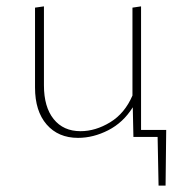

<svg xmlns="http://www.w3.org/2000/svg" viewBox="-20 -430 572 603"><path d="M502 -22 500 153H478L475 0H399L397 -93Q367 -45 320 -21Q273 3 225 3Q163 3 126.5 -39Q90 -81 90 -155V-406L118 -410V-162Q118 -94 148.5 -56Q179 -18 233 -18Q280 -18 326 -46Q372 -74 396 -130V-406L423 -410V-22Z"/></svg>

Font: EauTestInfant Extralight
Style: Regular
Weight: 250
Designer: Christian Thalmann (Catharsis Fonts)
Version: Version 0.001;PS 000.001;hotconv 1.0.88;makeotf.lib2.5.64775